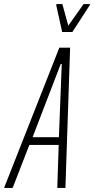

<svg xmlns="http://www.w3.org/2000/svg" viewBox="-59 -922 462 942"><path d="M-39 0 232 -688H285L262 0H222L229 -211H85L3 0ZM101 -249H230L244 -608H239ZM246 -765 217 -896 218 -902H247L276 -796L351 -902H383L381 -896L296 -765Z"/></svg>

Font: Saira Ultra Condensed ExLight
Style: Italic
Weight: 200
Width: 1
Italic angle: -12°
Designer: Hector Gatti with collaboration of the Omnibus-Type team
Foundry: Omnibus-Type
Version: Version 1.001; ttfautohint (v1.8)